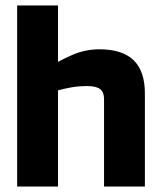

<svg xmlns="http://www.w3.org/2000/svg" viewBox="-20 -685 593 705"><path d="M43 0V-665H193V0ZM165 -343V-441Q195 -461 243.5 -482.5Q292 -504 345 -504Q429 -504 470.5 -464Q512 -424 512 -342V0H362V-322Q362 -346 348 -357.5Q334 -369 299 -369Q269 -369 241 -364Q213 -359 192.5 -353Q172 -347 165 -343Z"/></svg>

Font: Blinker
Style: Regular
Weight: 400
Designer: Juergen Huber
Foundry: supertype
Version: 1.017